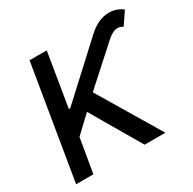

<svg xmlns="http://www.w3.org/2000/svg" viewBox="-161 -903 1076 1069"><g transform="rotate(-30 377.0 -368.0)"><path d="M32.7 0 153.3 -727.5H263.7L207 -382.8H215.8L536.1 -678.2Q572.3 -711.4 610.6 -725.6Q648.9 -739.7 685.8 -735.4Q722.7 -731 754.4 -707L700.2 -627Q678.7 -641.6 654.3 -636.7Q629.9 -631.8 598.6 -604L369.1 -397L606.4 0H473.1L286.6 -318.8L180.7 -218.8L143.6 0Z"/></g></svg>

Font: Inter 18pt Medium
Style: Italic
Weight: 500
Italic angle: -9.3988°
Designer: Rasmus Andersson
Foundry: rsms
Version: Version 4.001;git-66647c0bb